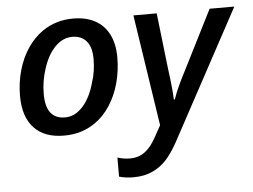

<svg xmlns="http://www.w3.org/2000/svg" viewBox="-54 -620 1225 930"><g transform="rotate(-5 558.5 -155.0)"><path d="M44.9 -199.7Q44.9 -264.2 61.5 -323.2Q78.1 -382.3 109.6 -429.4Q141.1 -476.6 184.1 -506.3Q249.5 -551.3 333.5 -551.3Q396 -551.3 440.2 -527.1Q484.4 -502.9 507.6 -456.8Q530.8 -410.6 530.8 -345.7Q530.8 -279.8 514.2 -219.7Q497.6 -159.7 466.3 -112.1Q435.1 -64.5 392.1 -35.2Q327.6 9.8 241.2 9.8Q146 9.8 95.5 -44.4Q44.9 -98.6 44.9 -199.7ZM398.4 -235.8Q415.5 -286.6 415.5 -348.6Q415.5 -404.3 391.1 -433.8Q366.7 -463.4 321.3 -463.4Q275.4 -463.4 238 -425.3Q200.7 -387.2 179.7 -320.8Q160.2 -262.2 160.2 -198.2Q160.2 -77.6 253.9 -77.6Q302.2 -77.6 340.6 -120.4Q378.9 -163.1 398.4 -235.8ZM488.8 231V138.2Q519 147.9 549.3 147.9Q592.8 147.9 623.5 124Q651.9 102.5 676.8 57.6L708.5 0L626 -541H739.3L770.5 -270.5Q784.7 -165 785.6 -118.2H790.5Q810.1 -175.3 851.1 -252.4L996.6 -541H1116.7L778.3 85.9Q746.6 143.1 718.3 173.3Q689.9 203.6 653.3 220.7Q612.3 240.2 557.6 240.2Q520.5 240.2 488.8 231Z"/></g></svg>

Font: Viking Open Sans Light
Style: Bold Italic
Weight: 600
Italic angle: -12°
Foundry: Ascender Corporation
Version: Version 2.000